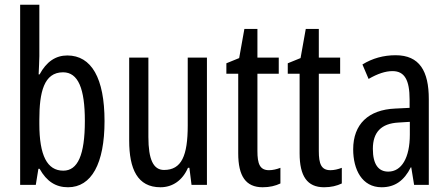

<svg xmlns="http://www.w3.org/2000/svg" viewBox="-20 -831 1892 810"><path d="M146 -594V-811H65V-51H131L142 -119H147C177 -65 216 -41 267 -41C366 -41 421 -141 421 -320C421 -501 366 -597 264 -597C215 -597 176 -571 147 -517H143C144 -547 146 -573 146 -594ZM246 -526C310 -526 338 -457 338 -321C338 -177 308 -111 247 -111C179 -111 146 -175 146 -308V-327C146 -441 165 -526 246 -526Z M853 -588H772V-302C772 -174 746 -114 672 -114C627 -114 606 -158 606 -253V-588H525V-238C525 -118 560 -41 657 -41C708 -41 750 -70 773 -123H779L788 -51H853Z M1115 -113C1076 -113 1066 -140 1066 -194V-520H1156V-588H1066V-709H1011L989 -586L935 -564V-520H985V-184C985 -88 1017 -41 1088 -41C1118 -41 1142 -47 1163 -57V-123C1147 -117 1131 -113 1115 -113Z M1374 -113C1335 -113 1325 -140 1325 -194V-520H1415V-588H1325V-709H1270L1248 -586L1194 -564V-520H1244V-184C1244 -88 1276 -41 1347 -41C1377 -41 1401 -47 1422 -57V-123C1406 -117 1390 -113 1374 -113Z M1649 -598C1598 -598 1551 -585 1509 -559L1535 -498C1573 -520 1606 -531 1636 -531C1687 -531 1708 -493 1708 -411V-376L1647 -373C1534 -368 1470 -307 1470 -201C1470 -116 1507 -41 1590 -41C1646 -41 1685 -69 1713 -125H1715L1727 -51H1789V-413C1789 -531 1750 -598 1649 -598ZM1661 -314 1709 -317V-263C1709 -165 1674 -107 1618 -107C1577 -107 1553 -137 1553 -203C1553 -273 1588 -310 1661 -314Z"/></svg>

Font: Noto Sans Tamil UI ExtraCondensed
Style: Regular
Weight: 400
Width: 2
Designer: Jelle Bosma - Monotype Design Team
Foundry: Monotype Imaging Inc.
Version: Version 2.004